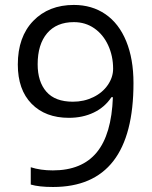

<svg xmlns="http://www.w3.org/2000/svg" viewBox="-20 -744 612 774"><path d="M518.1 -409.2Q518.1 9.8 193.8 9.8Q137.2 9.8 104 0V-69.8Q143.1 -57.1 192.9 -57.1Q310.1 -57.1 369.9 -129.6Q429.7 -202.1 435.1 -352.1H429.2Q402.3 -311.5 357.9 -290.3Q313.5 -269 257.8 -269Q163.1 -269 107.4 -325.7Q51.8 -382.3 51.8 -483.9Q51.8 -595.2 114 -659.7Q176.3 -724.1 277.8 -724.1Q350.6 -724.1 405 -686.8Q459.5 -649.4 488.8 -577.9Q518.1 -506.3 518.1 -409.2ZM277.8 -654.8Q208 -654.8 169.9 -609.9Q131.8 -564.9 131.8 -484.9Q131.8 -414.6 167 -374.3Q202.1 -334 273.9 -334Q318.4 -334 355.7 -352.1Q393.1 -370.1 414.6 -401.4Q436 -432.6 436 -466.8Q436 -518.1 416 -561.5Q396 -605 360.1 -629.9Q324.2 -654.8 277.8 -654.8Z"/></svg>

Font: f06041945
Style: Regular
Weight: 400
Foundry: Ascender Corporation
Version: Version 1.10